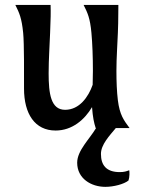

<svg xmlns="http://www.w3.org/2000/svg" viewBox="-20 -513 584 769"><path d="M363.3 0H364.7C338.9 43.9 289.1 89.8 289.1 138.7C289.1 202.6 345.7 235.4 401.9 235.4C435.1 235.4 476.6 224.6 494.6 210C499.5 196.3 499 174.8 497.6 168.9C485.8 173.3 477.1 176.3 459.5 176.3C405.8 176.3 384.3 148.4 384.3 103.5C384.3 66.4 417.5 31.7 443.8 0H499C475.6 -31.7 459.5 -52.7 452.1 -111.3C447.8 -146.5 446.3 -187 446.3 -229C446.3 -283.7 450.7 -338.4 452.1 -381.3C454.6 -440.4 453.1 -460.9 454.1 -493.2H314.9C331.1 -460.9 340.8 -440.4 346.2 -381.3C350.1 -338.4 352.1 -283.7 352.1 -229C352.1 -210 351.6 -191.4 351.1 -173.3C334 -124.5 297.9 -73.2 240.7 -73.2C183.6 -73.2 174.8 -137.7 174.8 -219.2C174.8 -277.8 179.2 -335.4 180.7 -381.3C183.1 -440.4 183.6 -460.9 182.6 -493.2H41.5C57.6 -460.9 66.9 -440.4 72.8 -381.3C77.1 -338.4 76.2 -212.9 76.2 -158.2C76.2 -57.1 119.6 9.8 202.6 9.8C269.5 9.8 319.3 -34.2 348.6 -84C351.6 -43.5 356.4 -21 363.3 0Z"/></svg>

Font: Amarante
Style: Regular
Weight: 400
Designer: Karolina Lach
Foundry: Sorkin Type Co.
Version: Version 1.001